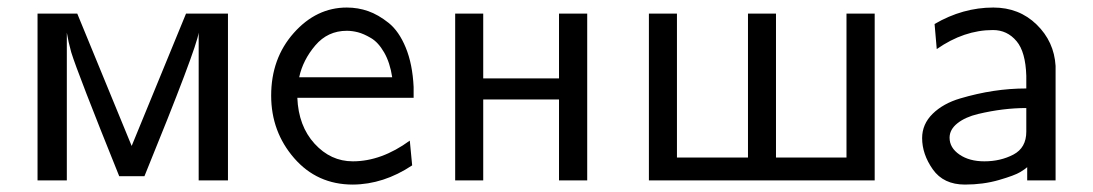

<svg xmlns="http://www.w3.org/2000/svg" viewBox="-20 -481 2915 512"><path d="M80.1 0V-444.8H186L331.1 -91.8L476.1 -444.8H587.9V0H509.8V-394Q503.9 -351.1 365.2 -11.2H297.9Q187 -286.1 169.9 -341.8Q162.1 -369.6 158.2 -394V0Z M703.1 -226.1Q703.1 -325.2 763.4 -393.1Q823.7 -460.9 904.8 -460.9Q934.6 -460.9 961.7 -451.4Q988.8 -441.9 1016.4 -419.9Q1043.9 -397.9 1062 -354Q1080.1 -310.1 1083 -249V-220.2H772.9Q775.9 -145 818.8 -97.9Q861.8 -50.8 920.9 -50.8Q997.1 -50.8 1072.8 -106L1079.1 -40Q1002.9 10.7 920.9 11.2Q825.7 11.2 764.4 -59.3Q703.1 -129.9 703.1 -226.1ZM777.8 -274.9H1025.9Q1020 -314 1004.4 -341.1Q988.8 -368.2 969.2 -379.6Q949.7 -391.1 934.3 -395Q918.9 -398.9 904.8 -398.9Q854 -398.9 820.8 -359.9Q787.6 -320.8 777.8 -274.9Z M1193.8 0V-444.8H1268.6V-272H1470.7V-444.8H1545.9V0H1470.7V-215.8H1268.6V0Z M1710.4 0V-444.8H1785.2V-61H1974.6V-444.8H2049.3V-61H2237.3V-444.8H2312.5V0Z M2439 -112.8Q2439 -149.9 2467 -177.5Q2495.1 -205.1 2540.5 -218.5Q2585.9 -231.9 2629.4 -238.5Q2672.9 -245.1 2716.8 -245.1V-278.8Q2714.8 -342.8 2690.9 -371.1Q2666 -400.9 2627.9 -400.9Q2550.8 -400.9 2478 -350.1L2472.2 -417Q2547.4 -460.9 2628.9 -460.9Q2697.8 -460.9 2744.4 -415.5Q2791 -370.1 2794.9 -305.2V0H2719.2V-35.2Q2715.3 -31.2 2700.7 -22.2Q2686 -13.2 2644 -1Q2602.1 11.2 2553.2 11.2Q2496.1 11.2 2467.5 -29.3Q2439 -69.8 2439 -112.8ZM2512.2 -113.8Q2512.2 -86.9 2538.6 -68.8Q2564.9 -50.8 2605 -50.8Q2647.9 -50.8 2682.4 -68.8Q2716.8 -86.9 2716.8 -129.9V-192.9Q2686 -192.9 2654.1 -189Q2622.1 -185.1 2588.1 -177Q2554.2 -168.9 2533.2 -152.3Q2512.2 -135.7 2512.2 -113.8Z"/></svg>

Font: CMU Sans Serif
Style: Medium
Weight: 500
Version: Version 0.7.0